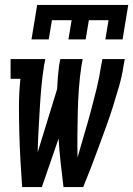

<svg xmlns="http://www.w3.org/2000/svg" viewBox="-20 -760 541 780"><path d="M108 -600 131 -740H501L478 -600H408L421 -678H341L328 -600H258L271 -678H191L178 -600ZM70 0Q66 -54 63 -109Q60 -164 58.5 -219Q57 -274 57 -329Q57 -384 63 -440H23V-520H164L159 -494Q152 -450 148 -405.5Q144 -361 141.5 -317Q139 -273 136.5 -229Q134 -185 133 -141L212 -398Q213 -422 215 -446Q217 -470 220 -494L225 -520H316L311 -494Q304 -447 300.5 -400Q297 -353 296 -306.5Q295 -260 294.5 -213.5Q294 -167 295 -120Q308 -167 322 -213.5Q336 -260 348.5 -306.5Q361 -353 372.5 -400Q384 -447 391 -494L396 -520H487L482 -494Q476 -452 464 -410.5Q452 -369 439 -327.5Q426 -286 411 -245Q396 -204 381 -163Q366 -122 350.5 -81.5Q335 -41 318 0H238Q232 -49 226.5 -98Q221 -147 218 -197L150 0Z"/></svg>

Font: Iosevka Curly Slab Medium
Style: Italic
Weight: 500
Italic angle: -9°
Monospace: yes
Designer: Belleve Invis
Foundry: Belleve Invis
Version: Version 22.1.2; ttfautohint (v1.8.4)